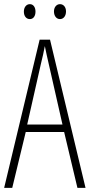

<svg xmlns="http://www.w3.org/2000/svg" viewBox="-20 -905 432 925"><path d="M95 -849C95 -828 106 -813 124 -813C140 -813 151 -827 151 -849C151 -871 140 -885 124 -885C106 -885 95 -869 95 -849ZM240 -850C240 -828 252 -813 269 -813C286 -813 298 -828 298 -850C298 -872 285 -885 269 -885C252 -885 240 -870 240 -850ZM353 0H392L221 -714H171L0 0H39L104 -269H289ZM215 -596 281 -305H111L177 -597C185 -631 191 -654 196 -683C202 -654 207 -630 215 -596Z"/></svg>

Font: Noto Sans Armenian ExtraCondensed ExtraLight
Style: Regular
Weight: 200
Width: 2
Designer: Monotype Design Team
Foundry: Monotype Imaging Inc.
Version: Version 2.008